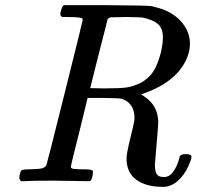

<svg xmlns="http://www.w3.org/2000/svg" viewBox="-20 -703 769 745"><path d="M62 0Q55 -7 55 -11Q55 -27 62 -41Q66 -46 96 -46Q132 -47 143.5 -50Q155 -53 160 -62Q162 -66 231.5 -344Q301 -622 301 -626Q301 -627 300 -629V-631Q294 -637 239 -637H221Q215 -642 214 -645.5Q213 -649 217 -664Q221 -677 227 -683H386Q554 -682 569 -679Q571 -678 580 -676Q643 -662 680 -622.5Q717 -583 717 -533Q717 -500 701 -468Q658 -380 528 -337Q532 -334 538 -330Q594 -294 594 -228Q594 -216 587.5 -141.5Q581 -67 581 -65Q581 -39 588 -27.5Q595 -16 616 -16Q638 -16 652 -37Q668 -57 677 -94Q679 -105 701 -105Q723 -105 723 -95Q723 -87 719 -78Q705 -38 680.5 -11.5Q656 15 627 21Q622 22 610 22Q547 22 509 -5.5Q471 -33 471 -88Q471 -108 486 -168Q502 -231 502 -244Q502 -303 452 -320Q445 -322 382 -323H320L288 -192Q255 -63 255 -55Q255 -53 256.5 -51.5Q258 -50 260.5 -49Q263 -48 266.5 -47.5Q270 -47 275 -47Q280 -47 284.5 -46.5Q289 -46 295.5 -46Q302 -46 307 -46Q338 -46 340 -40Q342 -37 339 -21Q335 -3 330 -1Q326 0 320 0Q301 0 257.5 -1Q214 -2 190 -2Q99 -2 73 0ZM612 -558Q612 -594 592 -610.5Q572 -627 532 -635Q526 -636 470 -637Q458 -637 444.5 -636.5Q431 -636 422 -636Q413 -636 412 -636Q402 -635 397 -627L390 -598Q383 -570 373 -532Q363 -494 353.5 -455Q344 -416 337 -389Q330 -362 330 -361Q356 -360 384 -360Q444 -360 470 -363.5Q496 -367 527 -382Q557 -399 574 -424.5Q591 -450 604 -498Q612 -533 612 -558Z"/></svg>

Font: KaTeX_Main
Style: Italic
Weight: 400
Version: Version 1.1; ttfautohint (v1.3)